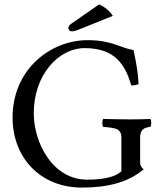

<svg xmlns="http://www.w3.org/2000/svg" viewBox="-20 -840 725 870"><path d="M429 -820 305 -734C292 -725 290 -720 290 -713C290 -705 296 -698 305 -698C314 -698 326 -701 347 -710L491 -768C478.3 -789.3 457.6 -806.7 429 -820ZM377 -658C210 -658 37 -527 37 -307C37 -127.2 161 10 352 10C470 10 563 -15 631 -73C620 -82 615 -90 615 -101V-217C615 -252.2 632 -262 661 -265C667 -271 667 -295 661 -301C637 -300 612 -299 572 -299C538.5 -299 492 -300 448 -301C442 -295 442 -271 448 -265C502.9 -260.8 530 -257.1 530 -217V-64C496 -32 429 -26 375 -26C217 -26 133 -195 133 -327C133 -502 246.5 -622 363 -622C508 -622 549 -539 575 -453C586.3 -452.3 596.7 -454.3 608 -459C605.5 -501 601 -541 585 -613C525 -623 488 -658 377 -658Z"/></svg>

Font: Libertinus Math
Style: Regular
Weight: 400
Designer: Philipp H. Poll
Foundry: Khaled Hosny
Version: Version 6.2